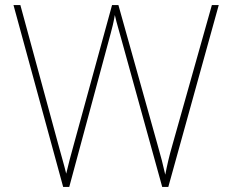

<svg xmlns="http://www.w3.org/2000/svg" viewBox="-20 -734 909 754"><path d="M839 -714H812L658 -168C643 -116 637 -88 629 -48C620 -88 613 -116 598 -168L445 -714H420L271 -171C257 -121 249 -90 240 -52C231 -90 221 -121 208 -170L60 -714H33L228 0H252L415 -604C421 -627 425 -641 431 -675C439 -639 446 -620 456 -582L617 0H641Z"/></svg>

Font: Noto Sans Sinhala Thin
Style: Regular
Weight: 100
Designer: Jelle Bosma - Monotype Design Team
Foundry: Monotype Imaging Inc.
Version: Version 2.006